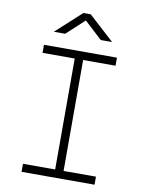

<svg xmlns="http://www.w3.org/2000/svg" viewBox="-97 -965 779 1032"><g transform="rotate(10 293.0 -449.0)"><path d="M93.8 0V-43.9H269.5V-649.4H93.8V-693.4H492.2V-649.4H315.4V-43.9H492.2V0ZM133.8 -771.5 272.9 -898.4H313L452.1 -771.5H390.1L293 -861.3L195.8 -771.5Z"/></g></svg>

Font: Cascadia Mono ExtraLight
Style: Regular
Weight: 200
Monospace: yes
Designer: Aaron Bell
Foundry: Saja Typeworks
Version: Version 2404.023; ttfautohint (v1.8.4)